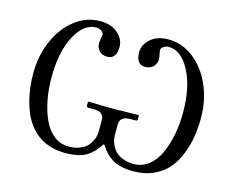

<svg xmlns="http://www.w3.org/2000/svg" viewBox="-95 -795 1144 943"><g transform="rotate(15 477.0 -323.0)"><path d="M438 -188Q438 -211.9 425.5 -221.9Q413.1 -231.9 383.8 -231.9H356.9Q354 -231.9 351.6 -234.4Q349.1 -236.8 349.1 -240.2V-258.8L351.1 -261.2Q438 -258.8 477.1 -258.8L606 -261.2L607.9 -258.8V-240.2Q607.9 -231.9 600.1 -231.9H574.2Q544.4 -231.9 531.7 -220.9Q519 -210 519 -188V-136.2Q519 -122.1 522.5 -107.9Q525.9 -93.8 534.7 -77.9Q543.5 -62 557.1 -50.3Q570.8 -38.6 593.5 -30.8Q616.2 -22.9 645 -22.9Q687.5 -22.9 720.7 -49.3Q753.9 -75.7 773.7 -119.9Q793.5 -164.1 803.7 -217.3Q814 -270.5 814 -329.1Q814 -458.5 770.3 -540.8Q726.6 -623 663.1 -623Q648.4 -623 636.7 -614.7Q625 -606.4 625 -596.2Q625 -589.8 628.4 -576.4Q631.8 -563 631.8 -549.8Q631.8 -529.3 616.5 -513.7Q601.1 -498 575.2 -498Q528.8 -498 528.8 -560.1Q528.8 -599.6 562.5 -628.9Q596.2 -658.2 652.8 -658.2Q721.7 -658.2 780 -613.5Q838.4 -568.8 872.1 -492.7Q905.8 -416.5 905.8 -327.1Q905.8 -278.3 898.9 -233.2Q892.1 -188 874.3 -142.3Q856.4 -96.7 828.6 -63.2Q800.8 -29.8 755.6 -8.8Q710.4 12.2 652.8 12.2Q615.7 12.2 587.6 5.6Q559.6 -1 539.8 -14.6Q520 -28.3 507.6 -42.2Q495.1 -56.2 481.9 -77.1H476.1Q462.9 -56.2 450.4 -42.2Q438 -28.3 418.2 -14.6Q398.4 -1 370.4 5.6Q342.3 12.2 305.2 12.2Q263.7 12.2 228.3 1.2Q192.9 -9.8 167.5 -28.6Q142.1 -47.4 122.1 -73.7Q102.1 -100.1 89.4 -129.6Q76.7 -159.2 68.4 -193.6Q60.1 -228 56.6 -260.5Q53.2 -293 53.2 -327.1Q53.2 -416.5 86.7 -492.7Q120.1 -568.8 178.2 -613.5Q236.3 -658.2 305.2 -658.2Q361.8 -658.2 395.5 -628.9Q429.2 -599.6 429.2 -560.1Q429.2 -498 382.8 -498Q356.9 -498 342 -513.4Q327.1 -528.8 327.1 -549.8Q327.1 -563 330.1 -576.4Q333 -589.8 333 -596.2Q333 -606.4 321.3 -614.7Q309.6 -623 294.9 -623Q231.4 -623 188.2 -540.8Q145 -458.5 145 -329.1Q145 -270.5 155 -217.3Q165 -164.1 184.8 -119.9Q204.6 -75.7 237.5 -49.3Q270.5 -22.9 313 -22.9Q341.8 -22.9 364.3 -30.8Q386.7 -38.6 400.4 -50.3Q414.1 -62 422.9 -77.9Q431.6 -93.8 434.8 -107.9Q438 -122.1 438 -136.2Z"/></g></svg>

Font: Linux Libertine Display G
Style: Regular
Weight: 400
Designer: Philipp H. Poll
Foundry: Philipp H. Poll
Version: Version 5.0.9